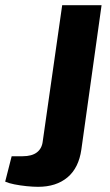

<svg xmlns="http://www.w3.org/2000/svg" viewBox="-36 -710 423 741"><path d="M356 -690 278 -133Q268 -62 224.5 -25.5Q181 11 111 11Q92 11 67 8.5Q42 6 19.5 1.5Q-3 -3 -16 -9L9 -107H51Q87 -107 106.5 -122Q126 -137 129 -165L204 -690Z"/></svg>

Font: Exo 2
Style: Bold Italic
Weight: 700
Italic angle: -8°
Designer: Natanael Gama
Foundry: Natanael Gama
Version: Version 2.010